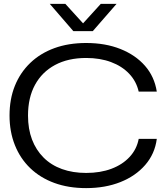

<svg xmlns="http://www.w3.org/2000/svg" viewBox="-20 -958 849 987"><path d="M423 9Q332 9 259.5 -17.5Q187 -44 135.5 -93.5Q84 -143 56.5 -212Q29 -281 29 -364Q29 -449 56.5 -517Q84 -585 135.5 -634.5Q187 -684 259.5 -710.5Q332 -737 423 -737Q522 -737 599.5 -706Q677 -675 725.5 -619.5Q774 -564 786 -487H693Q681 -540 644 -579Q607 -618 550.5 -639Q494 -660 423 -660Q330 -660 263 -624Q196 -588 160 -522Q124 -456 124 -364Q124 -295 144.5 -241Q165 -187 204 -148Q243 -109 298.5 -89Q354 -69 423 -69Q496 -69 553 -90.5Q610 -112 646.5 -151.5Q683 -191 693 -244H786Q776 -167 726.5 -110Q677 -53 599 -22Q521 9 423 9ZM357 -798 236 -938H316L407 -838L498 -938H579L457 -798Z"/></svg>

Font: Mona Sans Expanded
Style: Regular
Weight: 400
Width: 7
Designer: Deni Anggara
Foundry: GitHub
Version: Version 2.000